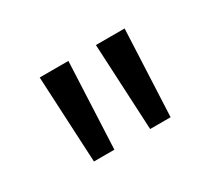

<svg xmlns="http://www.w3.org/2000/svg" viewBox="-58 -852 473 423"><g transform="rotate(-30 178.0 -640.0)"><path d="M81 -530 70 -750H143L133 -530ZM224 -530 213 -750H286L276 -530Z"/></g></svg>

Font: Red Hat Text
Style: Regular
Weight: 400
Designer: Pentagram, MCKL
Foundry: MCKL
Version: Version 1.030